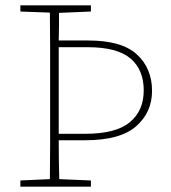

<svg xmlns="http://www.w3.org/2000/svg" viewBox="-20 -696 637 716"><path d="M199 -307Q199 -279 199 -252Q199 -225 199 -197H297Q412 -197 464 -240Q516 -283 516 -359Q516 -436 466.5 -478Q417 -520 307 -520H199Q199 -483 199 -445.5Q199 -408 199 -370ZM56 0V-23L166 -28Q167 -97 167 -167Q167 -237 167 -307V-370Q167 -441 167 -510.5Q167 -580 166 -649L56 -653V-676H319V-653L200 -648Q200 -623 200 -597Q200 -571 199 -545H309Q434 -545 490.5 -493Q547 -441 547 -357Q547 -277 487.5 -225Q428 -173 298 -173H199Q199 -136 199.5 -100Q200 -64 201 -28L319 -23V0Z"/></svg>

Font: Source Serif 4 SmText ExtraLight
Style: Regular
Weight: 200
Designer: Frank Grießhammer
Foundry: Adobe
Version: Version 4.005;hotconv 1.1.0;makeotfexe 2.6.0